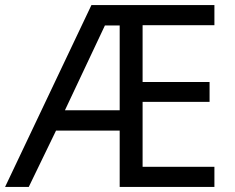

<svg xmlns="http://www.w3.org/2000/svg" viewBox="-21 -734 922 754"><path d="M821 0H449V-221H199L92 0H-1L338 -714H821V-635H539V-412H802V-334H539V-79H821ZM234 -301H449V-634H391Z"/></svg>

Font: Noto Sans Telugu
Style: Regular
Weight: 400
Designer: Jelle Bosma - Monotype Design Team
Foundry: Monotype Imaging Inc.
Version: Version 2.003